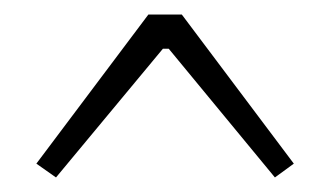

<svg xmlns="http://www.w3.org/2000/svg" viewBox="-20 -611 454 264"><path d="M230 -591 384 -386 358 -367 212 -544H204L57 -367L30 -386L184 -591Z"/></svg>

Font: Exo 2 Light
Style: Regular
Weight: 300
Designer: Natanael Gama
Foundry: Natanael Gama
Version: Version 2.010